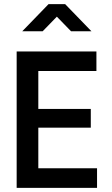

<svg xmlns="http://www.w3.org/2000/svg" viewBox="-20 -902 540 922"><path d="M87 -752 213 -882H293L419 -752H321L253 -822L185 -752ZM60 0V-655H443V-561H164V-379H416V-289H164V-94H446V0Z"/></svg>

Font: TypoPRO Lekton
Style: Bold
Weight: 700
Monospace: yes
Designer: Paolo Mazzetti, Luciano Perondi, Raffaele Flato, Elena Papassissa, Emilio Macchia, Michela Povoleri, Tobias Seemiller, R
Version: Version 34.000